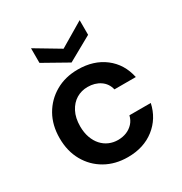

<svg xmlns="http://www.w3.org/2000/svg" viewBox="-171 -850 937 988"><g transform="rotate(-30 297.0 -355.5)"><path d="M306 12Q231 12 173 -21Q115 -54 82 -112.5Q49 -171 49 -248Q49 -325 82 -383Q115 -441 173 -474.5Q231 -508 306 -508Q400 -508 464 -459Q528 -410 546 -325H419Q410 -363 379 -384Q348 -405 305 -405Q268 -405 238 -387Q208 -369 189.5 -333.5Q171 -298 171 -248Q171 -211 181.5 -181.5Q192 -152 210.5 -131.5Q229 -111 253.5 -100.5Q278 -90 305 -90Q334 -90 357 -99.5Q380 -109 396.5 -127Q413 -145 419 -171H546Q528 -88 464 -38Q400 12 306 12ZM297 -555 153 -636V-723L297 -637L442 -723V-636Z"/></g></svg>

Font: DM Sans 24pt SemiBold
Style: Regular
Weight: 600
Designer: Colophon Foundry, Jonny Pinhorn
Foundry: Colophon Foundry
Version: Version 4.004;gftools[0.9.30]